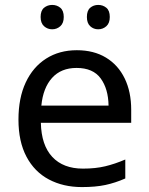

<svg xmlns="http://www.w3.org/2000/svg" viewBox="-20 -750 604 780"><path d="M292 -546Q361 -546 410.5 -516Q460 -486 486.5 -431.5Q513 -377 513 -304V-251H146Q148 -160 192.5 -112.5Q237 -65 317 -65Q368 -65 407.5 -74.5Q447 -84 489 -102V-25Q448 -7 408 1.5Q368 10 313 10Q237 10 178.5 -21Q120 -52 87.5 -113.5Q55 -175 55 -264Q55 -352 84.5 -415Q114 -478 167.5 -512Q221 -546 292 -546ZM291 -474Q228 -474 191.5 -433.5Q155 -393 148 -321H421Q420 -389 389 -431.5Q358 -474 291 -474ZM145 -681Q145 -707 159 -718.5Q173 -730 192 -730Q211 -730 225 -718.5Q239 -707 239 -681Q239 -656 225 -643.5Q211 -631 192 -631Q173 -631 159 -643.5Q145 -656 145 -681ZM333 -681Q333 -707 346.5 -718.5Q360 -730 379 -730Q398 -730 412 -718.5Q426 -707 426 -681Q426 -656 412 -643.5Q398 -631 379 -631Q360 -631 346.5 -643.5Q333 -656 333 -681Z"/></svg>

Font: Noto Sans
Style: Regular
Weight: 400
Designer: Monotype Design Team
Foundry: Monotype Imaging Inc.
Version: Version 2.007